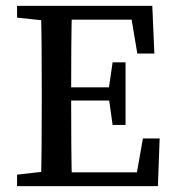

<svg xmlns="http://www.w3.org/2000/svg" viewBox="-20 -633 593 653"><path d="M38 0V-39L161 -53H172V0ZM119 0Q121 -69 121.5 -140.5Q122 -212 122 -285V-328Q122 -399 121.5 -470.5Q121 -542 119 -613H225Q223 -543 222.5 -471.5Q222 -400 222 -328V-294Q222 -216 222.5 -143.5Q223 -71 225 0ZM172 0V-47H473L441 -20L466 -162H523L517 0ZM172 -291V-336H378V-291ZM363 -208 349 -308V-325L363 -421H407V-208ZM38 -573V-613H172V-560H161ZM447 -451 423 -594 455 -566H172V-613H498L505 -451Z"/></svg>

Font: Lisu Bosa Medium
Style: Regular
Weight: 500
Designer: David Morse, Annie Olsen, Victor Gaultney, Frank Grießhammer (Latin)
Foundry: SIL International
Version: Version 2.000